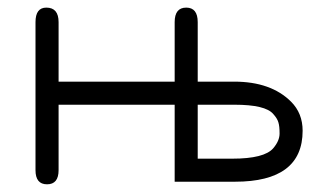

<svg xmlns="http://www.w3.org/2000/svg" viewBox="-20 -477 849 504"><path d="M589.8 -202.1H499V-60.5H589.8Q673.8 -60.5 697.3 -87.9Q713.9 -107.4 713.9 -126.5Q713.9 -145.5 710.9 -155.3Q708 -166 697.3 -177.7Q676.8 -202.1 595.7 -202.1Q592.8 -202.1 589.8 -202.1ZM499 -262.7H594.7Q691.4 -262.7 744.1 -210Q774.4 -179.7 774.4 -133.8Q774.4 0 596.7 0H438.5V-202.1H133.8V-30.3Q133.8 6.8 103.5 6.8Q73.2 6.8 73.2 -30.3V-418.9Q73.2 -457 101.6 -457Q133.8 -457 133.8 -418.9V-262.7H438.5V-418.9Q438.5 -457 468.8 -457Q499 -457 499 -418.9Z"/></svg>

Font: Jura
Style: Medium
Weight: 500
Version: Version 2.6.1